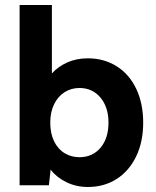

<svg xmlns="http://www.w3.org/2000/svg" viewBox="-20 -740 624 767"><path d="M182.3 -62.4 175.3 0H58.3V-720H187.3V-446.7Q212.8 -474.6 249.2 -490.8Q285.7 -507 331.1 -507Q395.5 -507 446 -475.3Q496.5 -443.5 524.2 -385.3Q552 -327 552 -250Q552 -173 523.7 -114.7Q495.5 -56.5 445.5 -24.7Q395.5 7 331.1 7Q284.2 7 244.7 -12.5Q205.3 -31.9 182.3 -62.4ZM413.4 -250Q413.4 -311.8 381.3 -350.2Q349.2 -388.5 297.4 -388.5Q264.5 -388.5 238.1 -371.8Q211.7 -355.1 196.3 -324Q180.8 -292.9 180.8 -250Q180.8 -207.1 196 -175.8Q211.2 -144.4 237.9 -128.2Q264.5 -112 297.4 -112Q349.7 -112 381.6 -149.9Q413.4 -187.7 413.4 -250Z"/></svg>

Font: AF Albert Sans Medium
Style: Regular
Weight: 500
Designer: Andreas Rasmussen
Foundry: a.Foundry
Version: Version 1.300;Glyphs 3.2 (3231)